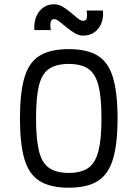

<svg xmlns="http://www.w3.org/2000/svg" viewBox="-20 -861 640 895"><path d="M300 14Q215 14 165 -17Q115 -48 94 -119Q73 -190 73 -309Q73 -429 94 -500Q115 -571 165 -601.5Q215 -632 300 -632Q386 -632 435.5 -601.5Q485 -571 506.5 -500Q528 -429 528 -309Q528 -190 506.5 -119Q485 -48 435.5 -17Q386 14 300 14ZM300 -55Q359 -55 392 -78.5Q425 -102 439 -157.5Q453 -213 453 -309Q453 -407 439 -462Q425 -517 392 -540Q359 -563 300 -563Q242 -563 208.5 -540Q175 -517 161.5 -462Q148 -407 148 -309Q148 -213 161.5 -157.5Q175 -102 208.5 -78.5Q242 -55 300 -55ZM367 -695Q348 -695 328.5 -706.5Q309 -718 290.5 -733.5Q272 -749 257 -760.5Q242 -772 233 -772Q219 -772 216 -757.5Q213 -743 217 -721H140Q137 -774 163 -807.5Q189 -841 233 -841Q253 -841 272.5 -829.5Q292 -818 310 -802.5Q328 -787 342.5 -775.5Q357 -764 367 -764Q382 -764 384.5 -777Q387 -790 384 -812H460Q464 -760 438 -727.5Q412 -695 367 -695Z"/></svg>

Font: Victor Mono
Style: Regular
Weight: 400
Monospace: yes
Designer: Rune Bjørnerås
Version: Version 1.561;gftools[0.9.30]